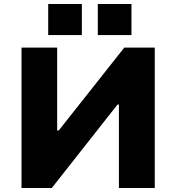

<svg xmlns="http://www.w3.org/2000/svg" viewBox="-20 -944 885 964"><path d="M88 0V-705H267V-289H275L604 -705H757V0H577V-419H570L240 0ZM471 -768V-924H640V-768ZM222 -768V-924H391V-768Z"/></svg>

Font: Nunito Sans 6pt Black
Style: Regular
Weight: 900
Version: Version 3.101;gftools[0.9.27]